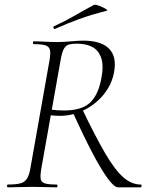

<svg xmlns="http://www.w3.org/2000/svg" viewBox="-20 -802 648 822"><path d="M14 0Q10 0 10 -6Q10 -12 14 -12Q48 -12 67 -17Q86 -22 95.5 -37Q105 -52 110 -81L192 -544Q197 -573 194 -587.5Q191 -602 175.5 -607.5Q160 -613 125 -613Q121 -613 121 -619Q121 -625 125 -625Q146 -625 172.5 -623.5Q199 -622 228 -622Q251 -622 283 -625Q315 -628 335 -628Q414 -628 447.5 -593Q481 -558 468 -491Q458 -439 423.5 -397Q389 -355 339.5 -330.5Q290 -306 235 -306Q226 -306 213 -307Q200 -308 193 -309L195 -333Q209 -331 225 -330Q241 -329 254 -329Q325 -329 361 -358.5Q397 -388 412 -457Q425 -517 414 -551.5Q403 -586 376 -600.5Q349 -615 311 -615Q289 -615 275.5 -611.5Q262 -608 253.5 -593Q245 -578 239 -542L157 -81Q152 -52 154 -37Q156 -22 172 -17Q188 -12 222 -12Q226 -12 226 -6Q226 0 223 0Q201 0 175.5 -1Q150 -2 119 -2Q91 -2 63 -1Q35 0 14 0ZM485 0Q469 0 440.5 -39Q412 -78 374 -150.5Q336 -223 291 -322L331 -337Q389 -216 431 -144.5Q473 -73 508.5 -42.5Q544 -12 582 -12Q586 -12 586 -6Q586 0 582 0Q545 0 521 0Q497 0 485 0ZM215 -678Q211 -677 209 -682.5Q207 -688 210 -689Q260 -712 300.5 -735.5Q341 -759 382 -781Q385 -783 396 -780Q407 -777 418.5 -771.5Q430 -766 436 -761.5Q442 -757 437 -756Q370 -739 318 -720Q266 -701 215 -678Z"/></svg>

Font: Cormorant Garamond Light Light
Style: Italic
Weight: 300
Italic angle: -10°
Version: Version 4.001